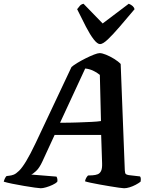

<svg xmlns="http://www.w3.org/2000/svg" viewBox="-59 -1003 814 1023"><path d="M158 0Q151 0 126 -3.5Q101 -7 68.5 -12.5Q36 -18 6.5 -24Q-23 -30 -39 -35Q-37 -44 -32.5 -53Q-28 -62 -24 -65L-8 -67Q2 -68 14 -72.5Q26 -77 42.5 -93Q59 -109 80.5 -144.5Q102 -180 131 -241L322 -646Q332 -655 352.5 -667.5Q373 -680 397 -692Q421 -704 441.5 -712Q462 -720 472 -720Q485 -720 506 -711.5Q527 -703 549 -689.5Q571 -676 584 -662L606 -95Q607 -80 611 -76Q615 -72 627 -70L687 -63Q690 -60 691 -53Q692 -46 690 -35Q680 -27 664 -18.5Q648 -10 631.5 -5Q615 0 602 0Q595 0 574.5 -3Q554 -6 526.5 -10.5Q499 -15 471.5 -20Q444 -25 423 -29.5Q402 -34 394 -37Q396 -48 400.5 -55.5Q405 -63 410 -68L434 -69Q450 -70 461.5 -74.5Q473 -79 479.5 -92Q486 -105 485 -133L480 -284H232L167 -143Q151 -108 133 -91.5Q115 -75 107 -73L242 -62Q245 -57 246.5 -49.5Q248 -42 246 -34Q238 -26 221 -18Q204 -10 186.5 -5Q169 0 158 0ZM261 -349Q312 -349 354.5 -350.5Q397 -352 428.5 -353.5Q460 -355 479 -358L473 -604Q456 -618 436 -627Q416 -636 395 -638ZM474 -768Q460 -768 440.5 -793Q421 -818 399 -860.5Q377 -903 352 -954Q360 -964 366.5 -972Q373 -980 386 -983L488 -878L627 -983Q640 -978 648 -970.5Q656 -963 658 -954Q615 -903 578.5 -860.5Q542 -818 515.5 -793Q489 -768 474 -768Z"/></svg>

Font: Texturina Medium 12pt
Style: Bold Italic
Weight: 700
Italic angle: -11°
Version: Version 1.002